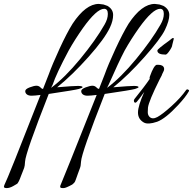

<svg xmlns="http://www.w3.org/2000/svg" viewBox="-99 -608 986 981"><path d="M-79 346Q-79 343 -77 338Q-59 304 108 -123Q77 -119 62 -119Q47 -119 38.5 -125.5Q30 -132 30 -142.5Q30 -153 52.5 -161.5Q75 -170 87 -170Q99 -170 107 -162Q115 -154 118 -154H121L150 -228Q168 -278 205 -358.5Q242 -439 272 -487Q339 -588 406 -588L430 -585L450 -578Q479 -561 479 -531.5Q479 -502 463 -468Q436 -410 353 -317Q270 -224 193 -162Q275 -169 298.5 -169Q322 -169 323 -163Q323 -159 304 -153.5Q285 -148 150 -128Q31 174 29 218Q28 240 24.5 249.5Q21 259 16 271.5Q11 284 8.5 290.5Q6 297 3 305Q0 313 -2 316.5Q-4 320 -6.5 324.5Q-9 329 -11.5 331Q-14 333 -32 343Q-50 353 -64.5 353Q-79 353 -79 346ZM736 -578Q766 -561 766 -531.5Q766 -502 744 -456Q722 -410 639 -316.5Q556 -223 480 -162Q562 -169 585 -169Q608 -169 609 -163Q609 -159 591 -153.5Q573 -148 436 -128Q317 174 315 218Q314 240 309.5 251Q305 262 299 279.5Q293 297 290.5 303.5Q288 310 285 318Q281 327 270 335Q237 353 226.5 353Q216 353 213 352Q204 350 212.5 332.5Q221 315 395 -123Q363 -119 348 -119Q333 -119 324.5 -125.5Q316 -132 316 -142.5Q316 -153 338.5 -161.5Q361 -170 373 -170Q385 -170 393 -162Q401 -154 405 -154H407L436 -228Q453 -276 490.5 -357Q528 -438 558 -487Q625 -588 692 -588L716 -585ZM721 -482Q738 -511 738 -537Q738 -563 719 -563Q681 -563 611 -465Q570 -407 538 -350Q508 -293 456 -175L448 -159Q518 -211 597 -307Q676 -403 721 -482ZM435 -482Q452 -511 452 -537Q452 -563 433 -563Q395 -563 325 -465Q284 -407 252 -350Q188 -230 170 -175L162 -159Q232 -211 311 -307Q390 -403 435 -482ZM709 -277Q734 -277 739 -261Q741 -252 736.5 -243.5Q732 -235 730 -230Q728 -225 727 -222Q722 -212 717 -203Q661 -91 657 -58Q656 -49 656 -35Q656 -21 664 -12Q679 4 705 -10Q731 -24 777.5 -66Q824 -108 852 -148Q856 -153 861.5 -150.5Q867 -148 867 -145.5Q867 -143 865 -140Q850 -113 811 -71Q747 -2 704 14Q657 30 636 18Q606 1 606 -33Q606 -67 638 -138Q610 -99 600.5 -88.5Q591 -78 586 -88Q585 -91 585 -94Q585 -97 588 -102Q642 -169 666 -205Q664 -210 667 -218Q687 -274 702 -277Q705 -277 709 -277ZM789 -410 781 -378Q781 -369 767.5 -349Q754 -329 747 -329Q705 -329 705 -350Q705 -357 765 -400Q781 -414 785 -414Q789 -414 789 -410Z"/></svg>

Font: Allura
Style: Regular
Weight: 400
Designer: Robert E. Leuschke
Foundry: Robert E. Leuschke
Version: Version 1.004